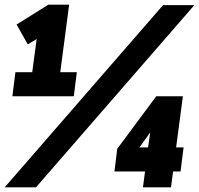

<svg xmlns="http://www.w3.org/2000/svg" viewBox="-24 -802 852 822"><path d="M292 -390H29L42 -493H114L133 -635L95 -612L47 -697L183 -782H272L234 -493H305ZM130 0H-4L674 -780H808ZM708 0H588L597 -68H466L478 -165L645 -390H759L730 -171H762L749 -68H717ZM610 -171 619 -235 573 -171Z"/></svg>

Font: Tanohe Sans
Style: Bold Italic
Weight: 700
Designer: Village Type and Design LLC & Cristiano Sobral
Foundry: Cooper Hewitt Smithsonian Design Museum
Version: Version 1.00;September 29, 2021;FontCreator 13.0.0.2655 64-b